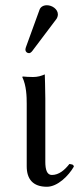

<svg xmlns="http://www.w3.org/2000/svg" viewBox="-20 -703 321 733"><path d="M159 -683C146 -683 135 -677 131 -666L79 -523C78 -520 77 -516 77 -513C77 -506 83 -500 91 -500C95 -500 100 -504 103 -508L195 -630C199 -635 201 -643 201 -648C201 -668 179 -683 159 -683ZM82 -307V-68C82 -19 106 10 159 10C200 10 242 -32 262 -67C260 -76 255 -75 245 -77C227 -54 205 -35 178 -35C159 -35 153 -56 153 -85V-327C153 -358 151 -419 151 -419C137 -413 124 -409 106 -409C95 -409 73 -410 67 -411L65 -409C81 -376 82 -334 82 -307Z"/></svg>

Font: Libertinus Serif Display
Style: Regular
Weight: 400
Designer: Philipp H. Poll
Foundry: Khaled Hosny
Version: Version 6.1